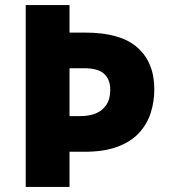

<svg xmlns="http://www.w3.org/2000/svg" viewBox="-20 -734 662 754"><path d="M586 -383Q586 -335 572 -291Q558 -247 526.5 -212.5Q495 -178 442 -158Q389 -138 312 -138H253V0H81V-714H253V-606H315Q453 -606 519.5 -547.5Q586 -489 586 -383ZM295 -278Q330 -278 356 -288.5Q382 -299 397.5 -322Q413 -345 413 -381Q413 -422 389 -444Q365 -466 311 -466H253V-278Z"/></svg>

Font: Noto Sans Khmer ExtraBold
Style: Regular
Weight: 800
Version: Version 2.003